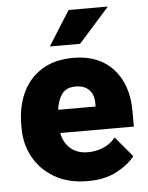

<svg xmlns="http://www.w3.org/2000/svg" viewBox="-54 -794 652 848"><g transform="rotate(-5 272.5 -370.0)"><path d="M302.2 9.8Q216.3 9.8 155.3 -25.4Q94.2 -60.5 62 -118.9Q29.8 -177.2 29.8 -246.6V-265.1Q29.8 -342.3 58.1 -404.1Q86.4 -465.8 143.3 -502Q200.2 -538.1 284.7 -538.1Q397 -538.1 460.7 -468.3Q524.4 -398.4 524.4 -279.3V-212.4H197.8Q206.5 -168.5 236.3 -142.8Q266.1 -117.2 313 -117.2Q346.7 -117.2 379.4 -129.9Q412.1 -142.6 435.5 -171.9L510.3 -83Q485.8 -48.3 432.1 -19.3Q378.4 9.8 302.2 9.8ZM283.2 -411.1Q241.2 -411.1 222.2 -384Q203.1 -356.9 197.8 -315.4H363.8V-328.1Q364.3 -367.2 343.3 -389.2Q322.3 -411.1 283.2 -411.1ZM185.5 -597.2 282.2 -750.5H456.1L319.8 -597.2Z"/></g></svg>

Font: Vazirmatn RD UI Black
Style: Regular
Weight: 900
Designer: Saber Rastikerdar
Foundry: Saber Rastikerdar
Version: Version 33.003